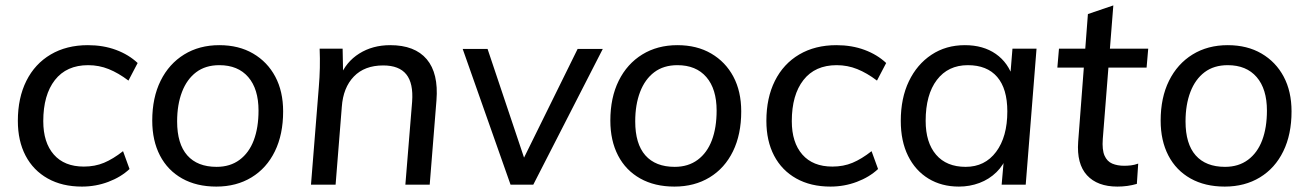

<svg xmlns="http://www.w3.org/2000/svg" viewBox="-20 -683 4843 710"><path d="M283 7Q210 7 156.5 -23Q103 -53 74.5 -107.5Q46 -162 46 -236Q46 -321 77.5 -384Q109 -447 167.5 -481.5Q226 -516 305 -516Q362 -516 409 -498.5Q456 -481 489 -450L455 -385Q418 -413 382 -427.5Q346 -442 306 -442Q226 -442 183 -387Q140 -332 140 -235Q140 -156 179 -111.5Q218 -67 290 -67Q331 -67 364.5 -81Q398 -95 435 -124L459 -58Q427 -28 380.5 -10.5Q334 7 283 7Z M780 7Q707 7 653.5 -23Q600 -53 571.5 -108Q543 -163 543 -237Q543 -322 574 -384.5Q605 -447 661 -481.5Q717 -516 791 -516Q863 -516 916 -485Q969 -454 998 -399.5Q1027 -345 1027 -271Q1027 -186 996.5 -123.5Q966 -61 910 -27Q854 7 780 7ZM781 -66Q831 -66 866 -92Q901 -118 918.5 -164.5Q936 -211 936 -274Q936 -354 898 -398Q860 -442 791 -442Q740 -442 705.5 -416Q671 -390 653 -343Q635 -296 635 -234Q635 -151 672.5 -108.5Q710 -66 781 -66Z M1130 0 1159 -362Q1165 -432 1162 -503H1247L1249 -400L1237 -398Q1259 -454 1308.5 -485Q1358 -516 1423 -516Q1514 -516 1558 -464Q1602 -412 1594 -312L1569 0H1479L1504 -307Q1509 -375 1482.5 -408Q1456 -441 1397 -441Q1328 -441 1288.5 -400Q1249 -359 1244 -288L1221 0Z M1868 0 1691 -502H1783L1928 -70H1903L2116 -502H2209L1952 0Z M2474 7Q2401 7 2347.5 -23Q2294 -53 2265.5 -108Q2237 -163 2237 -237Q2237 -322 2268 -384.5Q2299 -447 2355 -481.5Q2411 -516 2485 -516Q2557 -516 2610 -485Q2663 -454 2692 -399.5Q2721 -345 2721 -271Q2721 -186 2690.5 -123.5Q2660 -61 2604 -27Q2548 7 2474 7ZM2475 -66Q2525 -66 2560 -92Q2595 -118 2612.5 -164.5Q2630 -211 2630 -274Q2630 -354 2592 -398Q2554 -442 2485 -442Q2434 -442 2399.5 -416Q2365 -390 2347 -343Q2329 -296 2329 -234Q2329 -151 2366.5 -108.5Q2404 -66 2475 -66Z M3051 7Q2978 7 2924.5 -23Q2871 -53 2842.5 -107.5Q2814 -162 2814 -236Q2814 -321 2845.5 -384Q2877 -447 2935.5 -481.5Q2994 -516 3073 -516Q3130 -516 3177 -498.5Q3224 -481 3257 -450L3223 -385Q3186 -413 3150 -427.5Q3114 -442 3074 -442Q2994 -442 2951 -387Q2908 -332 2908 -235Q2908 -156 2947 -111.5Q2986 -67 3058 -67Q3099 -67 3132.5 -81Q3166 -95 3203 -124L3227 -58Q3195 -28 3148.5 -10.5Q3102 7 3051 7Z M3526 7Q3462 7 3413.5 -22.5Q3365 -52 3338 -106.5Q3311 -161 3311 -236Q3311 -320 3341 -382.5Q3371 -445 3424.5 -480.5Q3478 -516 3548 -516Q3616 -516 3662.5 -483.5Q3709 -451 3727 -392L3714 -380L3724 -503H3813L3773 0H3684L3695 -126L3705 -110Q3692 -73 3665 -46.5Q3638 -20 3602 -6.5Q3566 7 3526 7ZM3551 -66Q3622 -66 3663.5 -121.5Q3705 -177 3705 -271Q3705 -355 3667.5 -398.5Q3630 -442 3559 -442Q3486 -442 3444.5 -387.5Q3403 -333 3403 -236Q3403 -156 3441.5 -111Q3480 -66 3551 -66Z M3890 -433 3896 -503H4226L4220 -433ZM4189 -78 4184 -3Q4167 2 4149 4.5Q4131 7 4112 7Q4038 7 3999.5 -35Q3961 -77 3967 -159L4003 -631L4097 -663L4058 -169Q4055 -129 4064.5 -107.5Q4074 -86 4093 -78Q4112 -70 4137 -70Q4150 -70 4162.5 -71.5Q4175 -73 4189 -78Z M4509 7Q4436 7 4382.5 -23Q4329 -53 4300.5 -108Q4272 -163 4272 -237Q4272 -322 4303 -384.5Q4334 -447 4390 -481.5Q4446 -516 4520 -516Q4592 -516 4645 -485Q4698 -454 4727 -399.5Q4756 -345 4756 -271Q4756 -186 4725.5 -123.5Q4695 -61 4639 -27Q4583 7 4509 7ZM4510 -66Q4560 -66 4595 -92Q4630 -118 4647.5 -164.5Q4665 -211 4665 -274Q4665 -354 4627 -398Q4589 -442 4520 -442Q4469 -442 4434.5 -416Q4400 -390 4382 -343Q4364 -296 4364 -234Q4364 -151 4401.5 -108.5Q4439 -66 4510 -66Z"/></svg>

Font: Muli Medium
Style: Italic
Weight: 500
Italic angle: -4.541°
Designer: Vernon Adams
Foundry: Vernon Adams
Version: Version 2.100; ttfautohint (v1.8.1.43-b0c9)